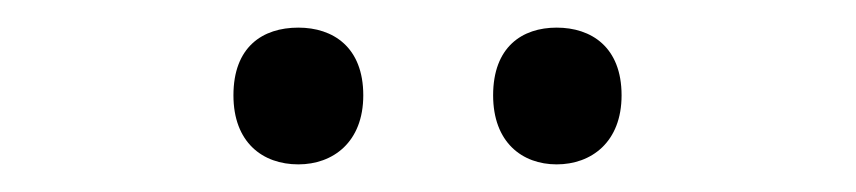

<svg xmlns="http://www.w3.org/2000/svg" viewBox="-20 -816 620 139"><path d="M149 -747C149 -713 170 -697 196 -697C221 -697 243 -713 243 -747C243 -782 221 -796 196 -796C170 -796 149 -782 149 -747ZM337 -747C337 -713 358 -697 383 -697C408 -697 430 -713 430 -747C430 -782 408 -796 383 -796C358 -796 337 -782 337 -747Z"/></svg>

Font: Noto Sans Malayalam UI
Style: Regular
Weight: 400
Designer: Jelle Bosma - Monotype Design Team
Foundry: Monotype Imaging Inc.
Version: Version 2.104